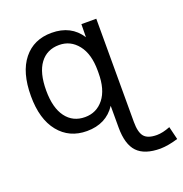

<svg xmlns="http://www.w3.org/2000/svg" viewBox="-136 -655 959 1005"><g transform="rotate(-20 344.0 -152.5)"><path d="M129.9 -260.7Q129.9 -164.1 168.5 -112.3Q207 -60.5 274.4 -60.5Q338.9 -60.5 378.9 -110.8Q418.9 -161.1 418.9 -253.9V-267.6Q418.9 -359.4 378.4 -410.6Q337.9 -461.9 274.4 -461.9Q206.1 -461.9 168 -410.6Q129.9 -359.4 129.9 -260.7ZM44.9 -260.7Q44.9 -392.6 102.1 -463.9Q159.2 -535.2 258.8 -535.2Q367.2 -535.2 420.9 -452.1L421.9 -524.4H504.9V50.8Q504.9 108.4 524.9 132.3Q544.9 156.2 595.7 156.2Q627.9 156.2 669.9 139.6L687.5 211.9Q633.8 228.5 588.9 229.5Q501 229.5 460.4 187Q419.9 144.5 419.9 50.8V-70.3Q366.2 11.7 258.8 11.7Q161.1 11.7 103 -60.1Q44.9 -131.8 44.9 -260.7Z"/></g></svg>

Font: Nasu
Style: Regular
Weight: 400
Designer: Ryoko NISHIZUKA (kana &amp; ideographs); Paul D. Hunt (Latin, Greek &amp; Cyrillic); Wenlong ZHANG (bopomofo); Sandoll C
Version: Version 2014.1215